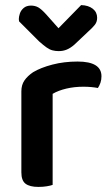

<svg xmlns="http://www.w3.org/2000/svg" viewBox="-20 -729 436 755"><path d="M187 -360V-2Q179 1 164 3.5Q149 6 131 6Q97 6 80.5 -6.5Q64 -19 64 -51V-370Q64 -395 76 -412.5Q88 -430 110 -445Q140 -463 186 -475Q232 -487 285 -487Q379 -487 379 -429Q379 -415 375 -403.5Q371 -392 365 -383Q355 -385 340 -386.5Q325 -388 308 -388Q272 -388 240.5 -380.5Q209 -373 187 -360ZM162 -672 210 -618 299 -709Q328 -708 345 -694.5Q362 -681 362 -659Q362 -643 353 -631.5Q344 -620 326 -604L272 -553Q257 -540 242.5 -534Q228 -528 211 -528Q198 -528 186.5 -531Q175 -534 163 -542.5Q151 -551 134 -566L55 -645Q54 -649 54 -654Q54 -663 58 -675.5Q62 -688 73 -697.5Q84 -707 102 -707Q118 -707 130.5 -700Q143 -693 162 -672Z"/></svg>

Font: Baloo Bhaijaan 2 SemiBold
Style: Regular
Weight: 600
Designer: Sanskriti Dholi, Noopur Datye and Ek Type
Foundry: Ek Type
Version: Version 1.700